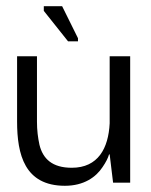

<svg xmlns="http://www.w3.org/2000/svg" viewBox="-20 -588 485 618"><path d="M189 10C250 10 289 -18 310 -50C321 -66 328 -80 331 -91H333L344 0H399V-407H333V-191C329 -111 296 -48 211 -48C148 -48 118 -77 107 -122C102 -145 99 -169 99 -196V-407H35V-197C35 -91 59 10 189 10ZM231 -455V-465L180 -568H121V-553L199 -455Z"/></svg>

Font: OSH Darker Grotesque Medium
Style: Regular
Weight: 500
Designer: Gabriel Lam
Foundry: TypeRant
Version: Version 1.000;Glyphs 3.1.1 (3148)